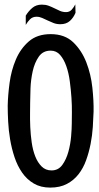

<svg xmlns="http://www.w3.org/2000/svg" viewBox="-20 -826 450 872"><path d="M210 -671Q274 -671 312.5 -634Q351 -597 372 -543Q393 -489 399.5 -428Q406 -367 405 -319Q404 -287 401.5 -249Q399 -211 391.5 -172.5Q384 -134 371 -98Q358 -62 336.5 -34.5Q315 -7 283.5 9.5Q252 26 208 26Q165 26 133.5 7.5Q102 -11 80.5 -42Q59 -73 46 -112Q33 -151 26 -192.5Q19 -234 17 -274Q15 -314 15 -346Q16 -393 23.5 -449.5Q31 -506 52 -555.5Q73 -605 111 -638Q149 -671 210 -671ZM117 -361Q117 -343 116.5 -313Q116 -283 117.5 -248.5Q119 -214 124 -179Q129 -144 140 -116Q151 -88 169 -70Q187 -52 214 -52Q245 -52 263 -77Q281 -102 290.5 -136.5Q300 -171 303 -207Q306 -243 306 -265Q306 -283 306.5 -314.5Q307 -346 304.5 -382.5Q302 -419 297 -457Q292 -495 281 -526Q270 -557 253 -576.5Q236 -596 210 -596Q175 -596 156 -568.5Q137 -541 128.5 -502.5Q120 -464 118.5 -424.5Q117 -385 117 -361ZM323 -768Q314 -746 297.5 -731Q281 -716 254 -716Q237 -716 223 -721.5Q209 -727 196.5 -733Q184 -739 171.5 -744.5Q159 -750 146 -750Q128 -750 116.5 -738.5Q105 -727 97 -713V-755Q109 -775 126.5 -790Q144 -805 170 -805Q187 -805 200.5 -800Q214 -795 227 -788.5Q240 -782 252.5 -776.5Q265 -771 280 -771Q296 -771 306 -782.5Q316 -794 322 -806Z"/></svg>

Font: Teutonic
Style: Regular
Weight: 400
Designer: Peter Wiegel
Foundry: Peter Wiegel
Version: 1.000